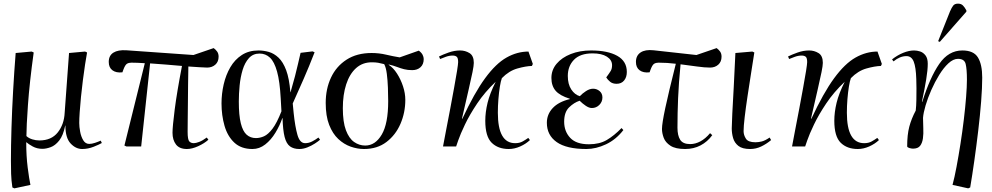

<svg xmlns="http://www.w3.org/2000/svg" viewBox="-20 -804 5447 1054"><path d="M59 230 48 225Q42 185 41 150Q40 115 40 78Q40 -2 43 -101Q46 -200 52 -306Q58 -412 66 -513L154 -521L165 -516Q142 -350 133.5 -229Q125 -108 125 -57Q138 -45 157.5 -39Q177 -33 196 -33Q262 -33 297 -77Q332 -121 335 -185L359 -513L447 -521L458 -516Q453 -490 447 -450Q441 -410 435 -363.5Q429 -317 424.5 -271.5Q420 -226 417.5 -188.5Q415 -151 415 -129Q415 -108 420 -81Q425 -54 437 -34Q449 -14 470 -14Q484 -14 502 -20Q520 -26 533 -32L539 -19Q526 -11 494.5 1.5Q463 14 431 14Q396 14 367.5 -16.5Q339 -47 339 -115H338Q327 -60 305 -32.5Q283 -5 258 4Q233 13 213 13Q183 13 159.5 0Q136 -13 125 -23H124Q124 53 132 115.5Q140 178 147 211Z M1006 14Q965 14 946 -11Q927 -36 927 -75Q927 -108 939 -202.5Q951 -297 979 -442Q937 -446 891.5 -449.5Q846 -453 804 -456L755 0H674L663 -5L775 -457Q733 -460 701 -460Q687 -460 677 -454Q667 -448 657 -421L652 -407Q618 -403 597.5 -418Q577 -433 577 -464Q577 -499 602.5 -515Q628 -531 674 -528L1042 -502L1153 -540Q1164 -532 1172 -521Q1180 -510 1180 -493Q1180 -465 1162 -449Q1144 -433 1117 -433Q1102 -433 1075 -435Q1048 -437 1014 -439Q1013 -393 1012.5 -340.5Q1012 -288 1011.5 -237Q1011 -186 1010.5 -144.5Q1010 -103 1010 -80Q1010 -38 1019 -28Q1028 -18 1044 -18Q1055 -18 1073.5 -25Q1092 -32 1115 -49L1124 -37Q1102 -17 1068 -1.5Q1034 14 1006 14Z M1366 14Q1304 14 1266.5 -21Q1229 -56 1212.5 -113.5Q1196 -171 1196 -236Q1196 -289 1208 -341Q1220 -393 1244.5 -435Q1269 -477 1307.5 -502Q1346 -527 1399 -527Q1427 -527 1455.5 -519Q1484 -511 1509 -487.5Q1534 -464 1551 -418.5Q1568 -373 1574 -298H1575Q1590 -349 1599.5 -386Q1609 -423 1616 -453.5Q1623 -484 1630 -514L1696 -522L1707 -517Q1676 -437 1647 -371Q1618 -305 1587 -236L1592 -184Q1600 -108 1613 -63Q1626 -18 1655 -18Q1675 -18 1693.5 -27.5Q1712 -37 1728 -49L1737 -37Q1727 -28 1708.5 -16Q1690 -4 1667.5 5Q1645 14 1623 14Q1592 14 1572 -0.5Q1552 -15 1542.5 -52Q1533 -89 1531 -156H1530Q1516 -115 1492 -75.5Q1468 -36 1436 -11Q1404 14 1366 14ZM1385 -46Q1407 -46 1429.5 -56Q1452 -66 1476 -97.5Q1500 -129 1525 -193L1521 -264Q1516 -357 1501 -411Q1486 -465 1462 -487.5Q1438 -510 1405 -510Q1369 -510 1346.5 -485Q1324 -460 1312 -420.5Q1300 -381 1295.5 -335Q1291 -289 1291 -247Q1291 -171 1302 -127Q1313 -83 1334 -64.5Q1355 -46 1385 -46Z M1978 14Q1942 14 1905 1Q1868 -12 1837 -41Q1806 -70 1787 -118.5Q1768 -167 1768 -239Q1768 -316 1797 -378Q1826 -440 1882.5 -476.5Q1939 -513 2020 -513Q2061 -513 2099 -504Q2137 -495 2174 -489L2279 -526Q2294 -515 2300 -503Q2306 -491 2306 -480Q2306 -451 2288.5 -435Q2271 -419 2243 -419Q2218 -419 2198.5 -424Q2179 -429 2159.5 -436.5Q2140 -444 2114 -450V-448Q2139 -432 2159.5 -400Q2180 -368 2192.5 -330Q2205 -292 2205 -256Q2205 -186 2178.5 -124.5Q2152 -63 2101.5 -24.5Q2051 14 1978 14ZM1985 -5Q2040 -5 2075.5 -65Q2111 -125 2111 -249Q2111 -283 2109.5 -323Q2108 -363 2103.5 -398.5Q2099 -434 2089 -452Q2070 -457 2055.5 -459.5Q2041 -462 2021 -462Q1970 -462 1934.5 -430Q1899 -398 1880.5 -341Q1862 -284 1862 -210Q1862 -134 1879 -89Q1896 -44 1924 -24.5Q1952 -5 1985 -5Z M2773 14Q2714 14 2679 -20.5Q2644 -55 2644 -141Q2644 -188 2656.5 -239.5Q2669 -291 2701 -355Q2641 -298 2599.5 -236Q2558 -174 2532.5 -120.5Q2507 -67 2495.5 -33.5Q2484 0 2484 0H2412Q2419 -40 2430 -95Q2441 -150 2452 -209.5Q2463 -269 2473 -323Q2483 -377 2489 -415Q2495 -453 2495 -463Q2495 -486 2487 -492.5Q2479 -499 2465 -499Q2446 -499 2427 -492Q2408 -485 2396 -480L2390 -494Q2410 -504 2442 -515.5Q2474 -527 2506 -527Q2534 -527 2557.5 -512.5Q2581 -498 2581 -459Q2581 -444 2574 -409Q2567 -374 2552.5 -311.5Q2538 -249 2516 -153L2518 -152Q2584 -294 2643 -374.5Q2702 -455 2760.5 -488Q2819 -521 2881 -521L2905 -453L2900 -442Q2866 -441 2820 -428Q2774 -415 2735 -375Q2729 -359 2724 -328Q2719 -297 2716 -259.5Q2713 -222 2713 -185Q2713 -18 2808 -18Q2832 -18 2849 -27.5Q2866 -37 2880 -47L2889 -35Q2867 -14 2835.5 0Q2804 14 2773 14Z M3199 14Q3090 14 3036 -24Q2982 -62 2982 -130Q2982 -176 3014 -210.5Q3046 -245 3108 -260V-262Q3053 -279 3030 -306Q3007 -333 3007 -376Q3007 -420 3035.5 -454Q3064 -488 3113.5 -507.5Q3163 -527 3225 -527Q3316 -527 3368.5 -497.5Q3421 -468 3421 -409Q3421 -380 3406 -362Q3391 -344 3365 -344Q3343 -344 3329.5 -355Q3316 -366 3308 -379Q3325 -402 3332.5 -414.5Q3340 -427 3340 -446Q3340 -475 3311.5 -493Q3283 -511 3233 -511Q3165 -511 3131 -476Q3097 -441 3097 -387Q3097 -342 3116 -313Q3135 -284 3163 -276Q3177 -291 3197 -304Q3217 -317 3236 -317Q3256 -317 3271.5 -304Q3287 -291 3287 -269Q3287 -245 3270 -228Q3253 -211 3229 -211Q3214 -211 3196 -223Q3178 -235 3162 -251Q3131 -241 3104 -214.5Q3077 -188 3077 -136Q3077 -83 3110 -47.5Q3143 -12 3213 -12Q3271 -12 3311 -35.5Q3351 -59 3392 -101L3402 -90Q3362 -38 3307 -12Q3252 14 3199 14Z M3741 14Q3688 14 3660.5 -4Q3633 -22 3623.5 -47.5Q3614 -73 3614 -96Q3614 -126 3632 -210.5Q3650 -295 3690 -454Q3642 -460 3595 -460Q3581 -460 3571 -454Q3561 -448 3551 -421L3546 -407Q3512 -403 3491.5 -418Q3471 -433 3471 -464Q3471 -499 3496.5 -516Q3522 -533 3568 -528L3803 -502L3914 -540Q3925 -532 3933 -521Q3941 -510 3941 -493Q3941 -465 3923 -449Q3905 -433 3878 -433Q3848 -433 3806 -439Q3764 -445 3716 -451Q3706 -350 3702.5 -265.5Q3699 -181 3699 -103Q3699 -60 3714 -36.5Q3729 -13 3769 -13Q3797 -13 3825 -28Q3853 -43 3878 -73L3890 -62Q3864 -26 3826 -6Q3788 14 3741 14Z M4098 14Q4055 14 4033.5 -3Q4012 -20 4004.5 -46Q3997 -72 3997 -99Q3997 -120 4000 -180.5Q4003 -241 4008 -327.5Q4013 -414 4017 -513L4110 -521L4121 -516Q4113 -465 4103 -401.5Q4093 -338 4083.5 -275Q4074 -212 4068 -161Q4062 -110 4062 -84Q4062 -63 4074.5 -43Q4087 -23 4127 -23Q4144 -23 4162 -27.5Q4180 -32 4205 -49L4213 -35Q4188 -14 4159 0Q4130 14 4098 14Z M4689 14Q4630 14 4595 -20.5Q4560 -55 4560 -141Q4560 -188 4572.5 -239.5Q4585 -291 4617 -355Q4557 -298 4515.5 -236Q4474 -174 4448.5 -120.5Q4423 -67 4411.5 -33.5Q4400 0 4400 0H4328Q4335 -40 4346 -95Q4357 -150 4368 -209.5Q4379 -269 4389 -323Q4399 -377 4405 -415Q4411 -453 4411 -463Q4411 -486 4403 -492.5Q4395 -499 4381 -499Q4362 -499 4343 -492Q4324 -485 4312 -480L4306 -494Q4326 -504 4358 -515.5Q4390 -527 4422 -527Q4450 -527 4473.5 -512.5Q4497 -498 4497 -459Q4497 -444 4490 -409Q4483 -374 4468.5 -311.5Q4454 -249 4432 -153L4434 -152Q4500 -294 4559 -374.5Q4618 -455 4676.5 -488Q4735 -521 4797 -521L4821 -453L4816 -442Q4782 -441 4736 -428Q4690 -415 4651 -375Q4645 -359 4640 -328Q4635 -297 4632 -259.5Q4629 -222 4629 -185Q4629 -18 4724 -18Q4748 -18 4765 -27.5Q4782 -37 4796 -47L4805 -35Q4783 -14 4751.5 0Q4720 14 4689 14Z M5295 230 5209 211Q5220 170 5231 111.5Q5242 53 5252.5 -14Q5263 -81 5271 -147.5Q5279 -214 5283.5 -271.5Q5288 -329 5288 -367Q5288 -425 5281 -453Q5274 -481 5239 -481Q5213 -481 5186.5 -456.5Q5160 -432 5136 -393Q5112 -354 5092.5 -310Q5073 -266 5061 -225Q5049 -184 5047 -157Q5047 -129 5048.5 -99.5Q5050 -70 5046.5 -44.5Q5043 -19 5031 -3.5Q5019 12 4992 12Q4985 12 4973.5 9Q4962 6 4960 0Q4960 -64 4971.5 -108Q4983 -152 5007 -197Q5010 -223 5010.5 -255.5Q5011 -288 5011 -318.5Q5011 -349 5010 -370Q5008 -435 4996 -465.5Q4984 -496 4956 -496Q4920 -496 4885 -467L4877 -478Q4906 -501 4938 -514Q4970 -527 4998 -527Q5014 -527 5031 -521.5Q5048 -516 5060.5 -500Q5073 -484 5073 -454Q5073 -420 5064.5 -368Q5056 -316 5041 -246L5043 -245Q5085 -379 5136 -453Q5187 -527 5263 -527Q5325 -527 5348.5 -488.5Q5372 -450 5372 -378Q5372 -323 5366 -246.5Q5360 -170 5350 -86Q5340 -2 5328.5 79Q5317 160 5306 225ZM5139 -574 5130 -578 5195 -741Q5204 -762 5212.5 -773Q5221 -784 5239 -784Q5256 -784 5266 -774Q5276 -764 5285 -747V-740Z"/></svg>

Font: Literata 72pt
Style: Italic
Weight: 400
Italic angle: -2°
Designer: Latin by Veronika Burian and Jose Scaglione. Greek by Irene Vlachou. Cyrillic by Vera Evstafieva
Foundry: TypeTogether
Version: Version 3.002